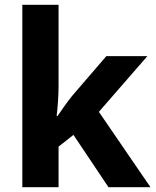

<svg xmlns="http://www.w3.org/2000/svg" viewBox="-20 -780 650 800"><path d="M224 -423V-760H73V0H224V-169L286 -218L432 0H607L392 -314L594 -546H423L281 -381C263 -359 234 -318 220 -297H216C221 -335 224 -387 224 -423Z"/></svg>

Font: Noto Sans Canadian Aboriginal
Style: Bold
Weight: 700
Designer: Monotype Design Team, Typotheque's Kevin King
Foundry: Monotype Imaging Inc.
Version: Version 2.004